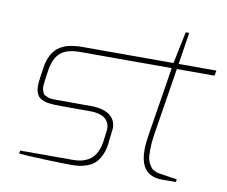

<svg xmlns="http://www.w3.org/2000/svg" viewBox="-76 -775 1038 878"><g transform="rotate(10 443.0 -336.0)"><path d="M303.2 7.8Q265.1 7.8 178.2 4.4Q91.3 1 64 -2L65.9 -16.1H310.1Q326.2 -16.1 339.8 -18.1Q353 -19.5 369.1 -26.4Q421.4 -46.9 433.1 -120.1Q440.9 -177.2 440.9 -183.1Q440.9 -210.9 422.4 -228Q399.4 -249 347.2 -249H219.2Q179.7 -249 158.7 -252Q134.8 -254.4 117.7 -266.1Q108.9 -271.5 104.5 -279.8Q94.7 -297.4 94.7 -321.3Q94.7 -338.4 98.1 -359.9L105 -408.2Q114.7 -472.2 151.9 -502.4Q189 -532.2 264.2 -532.2H687L717.8 -680.2H733.9L710.9 -532.2H886.2L881.8 -507.8H707L655.8 -187Q650.9 -155.3 650.9 -120.1Q650.9 -101.1 652.3 -88.4Q655.3 -63.5 674.3 -40.5Q678.7 -34.7 690.9 -29.8Q702.6 -24.9 706.5 -24.4Q708.5 -23.9 712.4 -23.4Q715.3 -22.9 719.7 -22.5Q720.2 -22 720.9 -22Q721.7 -22 722.2 -22Q787.6 -11.2 793.9 -11.2L792 2H728Q664.6 2 640.1 -43.9Q625.5 -71.3 625.5 -118.2Q625.5 -148.4 631.8 -187L683.1 -507.8H257.8Q196.3 -507.8 167 -482.4Q137.7 -456.5 128.9 -400.9Q127 -387.7 125 -374.5Q123.5 -364.3 122.1 -354Q119.1 -330.6 119.1 -322.3Q119.1 -314.5 121.1 -307.1Q123.5 -300.8 125.5 -295.9L126.5 -293Q128.9 -286.6 137.2 -283.2Q145.5 -279.8 150.4 -277.3Q155.3 -274.9 168.5 -273.9L174.3 -273.4Q183.6 -272.9 351.1 -272.9Q410.6 -272.9 441.4 -246.6Q465.8 -225.6 465.8 -189.5Q465.8 -183.6 457 -112.8Q452.6 -81.5 440.9 -59.1Q429.2 -36.1 415 -23.4Q400.9 -10.7 380.4 -3.4Q359.9 3.9 343.3 5.9Q326.2 7.8 303.2 7.8Z"/></g></svg>

Font: Squarion Thin
Style: Italic
Weight: 100
Designer: Natanael Gama
Version: Version 1.00;September 12, 2019;FontCreator 11.5.0.2425 64-b